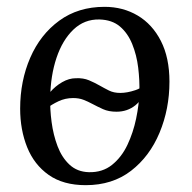

<svg xmlns="http://www.w3.org/2000/svg" viewBox="-20 -531 561 562"><path d="M286 -511Q340 -511 383 -485.5Q426 -460 451 -411Q476 -362 476 -292Q476 -212 447 -142.5Q418 -73 363.5 -31Q309 11 231 11Q165 11 122.5 -19Q80 -49 59.5 -100Q39 -151 39 -213Q39 -294 68.5 -362Q98 -430 153.5 -470.5Q209 -511 286 -511ZM271 -474Q227 -475 195 -444.5Q163 -414 145.5 -362Q128 -310 127 -246Q126 -212 131 -174Q136 -136 148.5 -103Q161 -70 183.5 -49Q206 -28 240 -27Q280 -26 308 -48.5Q336 -71 353 -107Q370 -143 378.5 -184Q387 -225 388 -261Q389 -296 384.5 -333Q380 -370 367 -402Q354 -434 331 -453.5Q308 -473 271 -474ZM321 -204Q298 -204 281.5 -211.5Q265 -219 250 -227Q237 -234 224 -239Q211 -244 194 -244Q171 -244 151 -234.5Q131 -225 117 -214L102 -220Q111 -243 126.5 -261Q142 -279 162 -290.5Q182 -302 202 -302Q224 -303 240.5 -296Q257 -289 271 -281Q285 -273 299 -266Q313 -259 332 -259Q352 -259 376 -267Q400 -275 412 -294L417 -290Q400 -242 376.5 -223Q353 -204 321 -204Z"/></svg>

Font: Lora
Style: Italic
Weight: 400
Italic angle: -3°
Designer: Olga Karpushina, Alexei Vanyashin (Cyrillic)
Foundry: Cyreal
Version: Version 3.008